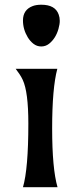

<svg xmlns="http://www.w3.org/2000/svg" viewBox="-20 -780 331 800"><path d="M95.7 -624.5Q75.7 -657.7 75.7 -694.8Q75.7 -739.7 116.7 -754.9Q131.3 -760.3 152.3 -760.3Q210.4 -760.3 224.6 -719.2Q229 -707.5 229 -693.1Q229 -678.7 223.6 -659.7Q218.3 -640.6 208.3 -624.5Q198.2 -608.4 184.1 -597.4Q169.9 -586.4 151.9 -586.4Q133.8 -586.4 119.6 -597.4Q105.5 -608.4 95.7 -624.5ZM75.7 0Q98.1 -77.1 98.1 -265.1Q98.1 -397.5 74.7 -447.3Q68.8 -460 61.5 -470.7L45.4 -493.2H218.8Q197.3 -412.6 197.3 -244.9Q197.3 -77.1 219.7 0Z"/></svg>

Font: Amarante
Style: Regular
Weight: 400
Designer: Karolina Lach
Foundry: Sorkin Type Co.
Version: Version 1.001